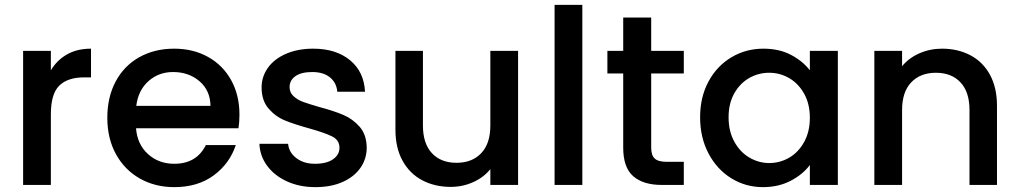

<svg xmlns="http://www.w3.org/2000/svg" viewBox="-20 -760 4187 789"><path d="M189 -471Q214 -513 255.5 -536.5Q297 -560 354 -560V-442H325Q258 -442 223.5 -408Q189 -374 189 -290V0H75V-551H189Z M960 -233H539Q544 -167 588 -127Q632 -87 696 -87Q788 -87 826 -164H949Q924 -88 858.5 -39.5Q793 9 696 9Q617 9 554.5 -26.5Q492 -62 456.5 -126.5Q421 -191 421 -276Q421 -361 455.5 -425.5Q490 -490 552.5 -525Q615 -560 696 -560Q774 -560 835 -526Q896 -492 930 -430.5Q964 -369 964 -289Q964 -258 960 -233ZM845 -325Q844 -388 800 -426Q756 -464 691 -464Q632 -464 590 -426.5Q548 -389 540 -325Z M1046 -169H1164Q1167 -134 1197.5 -110.5Q1228 -87 1274 -87Q1322 -87 1348.5 -105.5Q1375 -124 1375 -153Q1375 -184 1345.5 -199Q1316 -214 1252 -232Q1190 -249 1151 -265Q1112 -281 1083.5 -314Q1055 -347 1055 -401Q1055 -445 1081 -481.5Q1107 -518 1155.5 -539Q1204 -560 1267 -560Q1361 -560 1418.5 -512.5Q1476 -465 1480 -383H1366Q1363 -420 1336 -442Q1309 -464 1263 -464Q1218 -464 1194 -447Q1170 -430 1170 -402Q1170 -380 1186 -365Q1202 -350 1225 -341.5Q1248 -333 1293 -320Q1353 -304 1391.5 -287.5Q1430 -271 1458 -239Q1486 -207 1487 -154Q1487 -107 1461 -70Q1435 -33 1387.5 -12Q1340 9 1276 9Q1211 9 1159.5 -14.5Q1108 -38 1078 -78.5Q1048 -119 1046 -169Z M2109 -551V0H1995V-65Q1968 -31 1924.5 -11.5Q1881 8 1832 8Q1767 8 1715.5 -19Q1664 -46 1634.5 -99Q1605 -152 1605 -227V-551H1718V-244Q1718 -170 1755 -130.5Q1792 -91 1856 -91Q1920 -91 1957.5 -130.5Q1995 -170 1995 -244V-551Z M2373 -740V0H2259V-740Z M2656 -458V-153Q2656 -122 2670.5 -108.5Q2685 -95 2720 -95H2790V0H2700Q2623 0 2582 -36Q2541 -72 2541 -153V-458H2476V-551H2541V-688H2656V-551H2790V-458Z M3117 -560Q3182 -560 3230.5 -534.5Q3279 -509 3308 -471V-551H3423V0H3308V-82Q3279 -43 3229 -17Q3179 9 3115 9Q3044 9 2985 -27.5Q2926 -64 2891.5 -129.5Q2857 -195 2857 -278Q2857 -361 2891.5 -425Q2926 -489 2985.5 -524.5Q3045 -560 3117 -560ZM3141 -461Q3097 -461 3059 -439.5Q3021 -418 2997.5 -376.5Q2974 -335 2974 -278Q2974 -221 2997.5 -178Q3021 -135 3059.5 -112.5Q3098 -90 3141 -90Q3185 -90 3223 -112Q3261 -134 3284.5 -176.5Q3308 -219 3308 -276Q3308 -333 3284.5 -375Q3261 -417 3223 -439Q3185 -461 3141 -461Z M4077 -325V0H3964V-308Q3964 -382 3927 -421.5Q3890 -461 3826 -461Q3762 -461 3724.5 -421.5Q3687 -382 3687 -308V0H3573V-551H3687V-488Q3715 -522 3758.5 -541Q3802 -560 3851 -560Q3916 -560 3967.5 -533Q4019 -506 4048 -453Q4077 -400 4077 -325Z"/></svg>

Font: Poppins-tnum Medium
Style: Regular
Weight: 500
Designer: Ninad Kale (Devanagari), Jonny Pinhorn (Latin)
Foundry: Indian Type Foundry
Version: Version 4.004